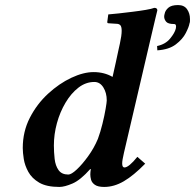

<svg xmlns="http://www.w3.org/2000/svg" viewBox="-20 -729 771 759"><path d="M577 -583 470 -125Q463 -95 463 -83Q463 -67 472 -67Q489 -67 523 -109L554 -82Q508 -35 469.5 -12.5Q431 10 392 10Q367 10 355 1.5Q343 -7 340 -18.5Q337 -30 337 -39Q337 -42 337.5 -49Q338 -56 339 -60L337 -61Q298 -17 266.5 -3.5Q235 10 215 10Q164 10 135 -7Q106 -24 92 -49.5Q78 -75 74 -100.5Q70 -126 70 -144Q70 -209 98 -263.5Q126 -318 170 -358.5Q214 -399 262 -421.5Q310 -444 350 -444Q392 -444 425 -425Q431 -450 437.5 -481Q444 -512 449 -534.5Q454 -557 454 -557Q461 -589 461 -607Q461 -624 455.5 -629.5Q450 -635 440 -635L409 -637Q404 -637 404 -642L408 -672Q423 -673 449.5 -676Q476 -679 504.5 -682.5Q533 -686 556.5 -690Q580 -694 590 -698Q602 -698 602 -688Q602 -688 595 -659.5Q588 -631 577 -583ZM402 -332Q402 -362 388.5 -383.5Q375 -405 353 -405Q319 -405 290 -382.5Q261 -360 239 -323Q217 -286 205 -242Q193 -198 193 -154Q193 -128 196 -101Q199 -74 211.5 -56.5Q224 -39 250 -39Q262 -39 283.5 -59Q305 -79 328.5 -111.5Q352 -144 367 -180Q377 -207 385 -239.5Q393 -272 397.5 -298.5Q402 -325 402 -332ZM684 -709Q708 -709 719.5 -692.5Q731 -676 731 -654Q731 -650 731 -645.5Q731 -641 729 -636Q727 -623 714.5 -598.5Q702 -574 675 -553.5Q648 -533 602 -530L601 -547Q634 -554 652.5 -576.5Q671 -599 675 -616Q679 -634 668 -634Q644 -634 636.5 -643.5Q629 -653 629 -663Q629 -669 631 -675Q633 -687 645 -698Q657 -709 684 -709Z"/></svg>

Font: Libertinus Serif Semibold Italic
Style: Regular
Weight: 600
Italic angle: -11.5°
Designer: Philipp H. Poll, Khaled Hosny
Foundry: Caleb Maclennan
Version: Version 7.051;RELEASE